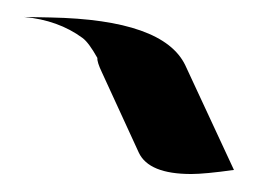

<svg xmlns="http://www.w3.org/2000/svg" viewBox="-20 -717 303 222"><path d="M250.5 -520.5Q216.8 -515.8 201.1 -515.8Q152.1 -515.8 140.5 -540.5L97.9 -633.2Q92.1 -645.3 92.6 -650Q82.6 -667.9 75.3 -673.2Q47.4 -693.7 7.9 -697.4L38.4 -696.8Q168.9 -694.2 194.2 -641.6Z"/></svg>

Font: MM Bagan
Style: Regular
Weight: 400
Designer: Khon Soe Zaw Thu
Version: Version 1.00 July 10, 2016, initial release